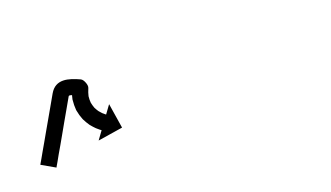

<svg xmlns="http://www.w3.org/2000/svg" viewBox="-32 -339 405 235"><g transform="rotate(-15 170.5 -221.5)"><path d="M1.6 -181.6C1.4 -181 1.1 -180.4 0.8 -179.8L19 -171.4C19.2 -172 19.5 -172.6 19.8 -173.2C20.6 -174.9 21.4 -176.6 22.2 -178.3C23.4 -181 24.6 -183.6 25.8 -186.3C27.4 -189.7 29 -193.1 30.6 -196.5C32.4 -200.6 34.3 -204.6 36.2 -208.7C38.3 -213.2 40.3 -217.7 42.4 -222.3C44.7 -227.1 46.9 -232 49.1 -236.8C51.4 -241.8 53.7 -246.8 56 -251.8C56.9 -253.7 61.5 -251.8 69 -249.1C70.8 -248.4 69.6 -252.5 67.8 -256.3C66 -260 63.6 -263.5 62.9 -261.7C61.4 -257.1 60.2 -252.3 59.6 -247.5C59.6 -247.5 59.6 -247.2 59.5 -247C59.5 -246.7 59.5 -246.5 59.5 -246.5C59.4 -241.9 59.7 -237.4 60.5 -232.9C60.5 -232.9 60.6 -232.7 60.7 -232.5C60.7 -232.2 60.8 -232 60.8 -232C61.9 -228.1 63.3 -224.3 65.2 -220.6C65.2 -220.6 65.3 -220.4 65.4 -220.3C65.5 -220.1 65.6 -219.9 65.6 -219.9C67.4 -217 69.4 -214.1 71.6 -211.5C71.6 -211.5 71.7 -211.4 71.8 -211.3C71.9 -211.2 72.1 -211 72.1 -211C73.9 -209.1 75.9 -207.3 77.9 -205.6C77.9 -205.6 78 -205.5 78.1 -205.5C78.2 -205.4 78.3 -205.3 78.3 -205.3C79.6 -204.3 81.1 -203.3 82.5 -202.3C82.5 -202.3 82.5 -202.3 82.6 -202.3C82.6 -202.2 82.7 -202.2 82.7 -202.2C83.2 -201.9 83.7 -201.6 84.2 -201.3L77.4 -190L109.2 -197.9L101.3 -229.7L94.5 -218.4C94.1 -218.7 93.6 -219 93.2 -219.2C93.2 -219.2 93.3 -219.2 93.3 -219.2C93.4 -219.1 93.4 -219.1 93.4 -219.1C92.3 -219.8 91.3 -220.5 90.3 -221.3C90.3 -221.3 90.4 -221.2 90.5 -221.2C90.5 -221.1 90.6 -221 90.6 -221C89.1 -222.3 87.7 -223.6 86.4 -225C86.4 -225 86.5 -224.8 86.6 -224.7C86.7 -224.6 86.8 -224.5 86.8 -224.5C85.3 -226.3 83.9 -228.3 82.6 -230.4C82.6 -230.4 82.7 -230.2 82.8 -230C82.9 -229.8 83 -229.6 83 -229.6C81.8 -232.1 80.8 -234.8 80 -237.5C80 -237.5 80 -237.2 80.1 -237C80.2 -236.8 80.2 -236.5 80.2 -236.5C79.6 -239.6 79.4 -242.8 79.5 -246C79.5 -246 79.5 -245.7 79.5 -245.5C79.4 -245.2 79.4 -245 79.4 -245C79.9 -248.5 80.7 -251.9 81.8 -255.2C82.5 -257 81.9 -259.9 80.6 -262.4C79.4 -265 77.6 -267.2 75.8 -267.9C61.6 -273 45.5 -276.7 37.9 -260.2C35.6 -255.2 33.3 -250.2 31 -245.2C28.7 -240.3 26.5 -235.5 24.3 -230.7C22.2 -226.1 20.1 -221.6 18 -217.1C16.1 -213 14.3 -209 12.4 -204.9C10.8 -201.5 9.2 -198.1 7.6 -194.6C6.4 -192 5.2 -189.3 4 -186.7C3.2 -185 2.4 -183.3 1.6 -181.6Z"/></g></svg>

Font: FRB American Cursive Just Arrows Medium
Style: Italic
Weight: 500
Italic angle: -25°
Version: Version 2.0;Modular Font Editor K font №1